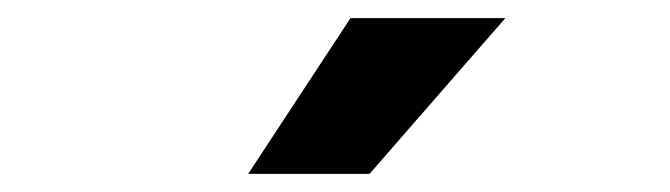

<svg xmlns="http://www.w3.org/2000/svg" viewBox="-20 -881 740 212"><path d="M254 -689 367 -861H538L388 -689Z"/></svg>

Font: Martian Mono
Style: Bold
Weight: 700
Designer: Roman Shamin
Foundry: Evil Martians
Version: Version 1.000